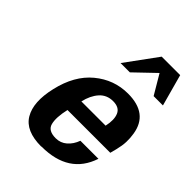

<svg xmlns="http://www.w3.org/2000/svg" viewBox="-225 -896 1026 1026"><g transform="rotate(45 288.0 -382.5)"><path d="M576.2 -600.1H505.9L440.9 -710L326.2 -600.1H255.9L387.2 -779.8H526.9ZM272.9 14.2 271 15.1Q153.8 15.1 112.5 -54.2Q71.3 -123.5 100.1 -247.1Q129.9 -377 211.9 -444.8Q294.4 -513.2 399.9 -513.2Q551.3 -513.2 571.8 -382.8Q576.7 -353 575.7 -324.2Q574.7 -295.4 565.9 -259.8L556.2 -222.2H232.9Q216.3 -150.4 227.1 -109.9Q237.3 -70.8 294.9 -70.8Q331.1 -70.8 357.7 -94Q384.3 -117.2 397.9 -154.8H534.2Q478.5 14.2 272.9 14.2ZM436 -307.1Q448.2 -361.8 433.8 -395Q419.4 -428.2 372.1 -428.2Q324.7 -428.2 294.9 -394.8Q265.1 -361.3 252.9 -307.1Z"/></g></svg>

Font: Perun
Style: Bold Italic
Weight: 700
Italic angle: -12°
Foundry: Copyright (c) Stefan Peev, Context Ltd, 2016
Version: Version 001.000